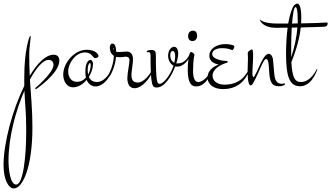

<svg xmlns="http://www.w3.org/2000/svg" viewBox="-116 -497 1870 1084"><path d="M55 -295C50 -295 21 -215 21 -61V-12C-46 124 -96 311 -96 435C-96 519 -67 567 -38 567C11 567 67 451 67 222C67 123 59 46 53 -48C90 -116 128 -159 158 -159C183 -159 186 -139 186 -131C186 -85 82 1 82 1L87 7C87 7 219 -82 219 -154C219 -179 205 -188 187 -188C142 -188 95 -140 52 -69C50 -107 49 -147 49 -193C49 -239 62 -295 55 -295ZM32 242C32 388 15 545 -25 545C-58 545 -68 461 -68 410C-68 277 -27 127 22 15C25 100 32 127 32 242Z M420 -169C428 -169 440 -172 440 -181C440 -190 424 -216 373 -216C304 -216 241 -142 241 -76C241 -37 262 -4 296 -4C326 -4 353 -22 373 -46C385 -18 407 -9 423 -9C466 -9 504 -56 520 -106L517 -108C496 -70 468 -34 432 -34C411 -34 394 -43 386 -63C400 -86 409 -112 409 -135C409 -153 400 -159 395 -159C386 -159 366 -148 366 -92C366 -79 367 -68 369 -59C357 -45 340 -35 317 -35C288 -35 269 -60 269 -94C269 -138 309 -201 364 -201C403 -201 409 -169 420 -169ZM379 -104C379 -125 386 -141 392 -141C395 -141 396 -136 396 -129C396 -115 392 -94 382 -76C380 -84 379 -93 379 -104Z M599 -206C585 -206 571 -203 554 -203C548 -203 544 -204 540 -205C539 -233 533 -251 519 -251C509 -251 504 -241 504 -229C504 -207 512 -191 527 -182C524 -118 496 -78 495 -70C495 -66 497 -64 501 -64C512 -76 535 -125 539 -176C545 -175 551 -174 557 -174C578 -174 588 -177 595 -177C601 -177 615 -175 615 -157C615 -137 603 -85 603 -56C603 -33 609 1 644 1C686 1 736 -58 750 -106L747 -108C721 -60 689 -31 662 -31C632 -31 626 -51 626 -76C626 -87 635 -146 635 -162C635 -175 632 -206 599 -206ZM524 -218C520 -225 522 -226 524 -226C524 -226 525 -221 526 -214C525 -215 524 -216 524 -218Z M787 -24C773 -24 764 -21 764 -185C764 -206 759 -215 738 -215C720 -215 712 -208 712 -206C712 -204 713 -202 716 -202C717 -202 720 -203 723 -203C730 -203 734 -196 734 -182C734 -10 744 -3 769 -3C812 -3 852 -65 873 -122C877 -121 881 -121 885 -121C926 -121 951 -166 959 -184L953 -187C941 -163 920 -139 889 -139H879C886 -160 890 -179 890 -193C890 -222 879 -233 867 -233C849 -233 833 -210 833 -182C833 -160 844 -137 864 -126C846 -72 806 -24 787 -24ZM845 -186C845 -199 851 -209 858 -209C871 -209 873 -192 873 -178C873 -166 871 -155 868 -143C851 -151 845 -168 845 -186Z M962 -203C950 -203 944 -144 944 -104C944 -26 965 -9 992 -9C1051 -9 1083 -95 1090 -115L1087 -117C1067 -77 1036 -34 1003 -34C987 -34 974 -50 974 -96C974 -165 982 -187 982 -188C982 -190 973 -203 962 -203ZM974 -324C958 -324 946 -313 946 -292C946 -273 959 -265 970 -265C985 -265 997 -276 997 -295C997 -311 990 -324 974 -324Z M1201 -241C1186 -246 1171 -248 1157 -248C1108 -248 1066 -223 1066 -182C1066 -138 1119 -133 1119 -133C1107 -128 1056 -109 1056 -60C1056 -19 1092 6 1143 6C1226 6 1272 -42 1294 -106L1291 -108C1279 -87 1249 -19 1152 -19C1109 -19 1084 -41 1084 -70C1084 -105 1125 -130 1159 -141C1165 -143 1170 -143 1170 -148C1170 -150 1168 -153 1161 -153C1141 -153 1082 -162 1082 -192C1082 -213 1106 -225 1137 -225C1181 -225 1189 -214 1196 -214C1200 -214 1207 -228 1207 -233C1207 -237 1205 -240 1201 -241Z M1306 -218C1302 -218 1293 -211 1290 -209C1287 -207 1283 -203 1283 -198C1283 -195 1284 -173 1284 -165C1284 -157 1282 -114 1282 -93C1282 -75 1283 -15 1299 -15C1304 -15 1308 -19 1311 -24C1322 -42 1330 -59 1344 -90C1353 -110 1374 -164 1386 -164C1400 -164 1401 -134 1403 -103C1406 -36 1417 -10 1459 -10C1484 -10 1492 -19 1493 -21C1494 -24 1494 -26 1492 -26C1488 -26 1483 -24 1474 -24C1451 -24 1436 -40 1433 -76C1429 -113 1427 -148 1425 -163C1423 -175 1416 -193 1401 -193C1379 -193 1360 -148 1347 -121C1337 -100 1321 -62 1315 -62C1310 -62 1309 -73 1309 -90C1309 -108 1313 -148 1313 -182C1313 -195 1313 -218 1306 -218Z M1673 -108C1672 -107 1641 -34 1583 -34C1548 -34 1534 -60 1529 -146C1559 -220 1576 -287 1582 -342C1645 -344 1706 -345 1713 -346C1730 -347 1734 -356 1734 -365C1734 -368 1732 -370 1726 -370C1724 -370 1713 -369 1710 -369C1701 -368 1646 -366 1584 -365C1584 -376 1585 -387 1585 -397C1585 -451 1576 -477 1562 -477C1555 -477 1543 -468 1538 -457C1534 -449 1521 -422 1511 -364H1450C1372 -364 1354 -384 1353 -386L1351 -382C1370 -349 1407 -340 1445 -340C1454 -340 1478 -340 1508 -341C1503 -303 1499 -254 1499 -193C1499 -66 1518 -13 1574 -10C1637 -7 1667 -80 1676 -106ZM1563 -342C1559 -288 1547 -232 1528 -173V-228C1528 -263 1529 -304 1531 -341C1542 -341 1552 -342 1563 -342ZM1533 -364C1537 -416 1543 -457 1553 -457C1557 -457 1565 -447 1565 -382V-365C1554 -365 1543 -364 1533 -364Z"/></svg>

Font: Stalemate
Style: Regular
Weight: 400
Designer: Astigmatic (AOETI)
Foundry: Astigmatic (AOETI)
Version: Version 001.000